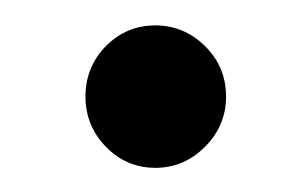

<svg xmlns="http://www.w3.org/2000/svg" viewBox="-20 -482 237 155"><path d="M105.5 -346.5Q82 -346.5 65.5 -363.5Q49 -380.5 49 -404Q49 -428 65.5 -444.8Q82 -461.5 105.5 -461.5Q128.5 -461.5 145.5 -444.8Q162.5 -428 162.5 -404Q162.5 -380.5 145.5 -363.5Q128.5 -346.5 105.5 -346.5Z"/></svg>

Font: Imbue 10pt Medium
Style: Regular
Weight: 500
Designer: Tyler Finck
Foundry: Etcetera Type Company
Version: Version 1.102; ttfautohint (v1.8.3)